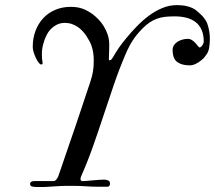

<svg xmlns="http://www.w3.org/2000/svg" viewBox="-20 -726 840 750"><path d="M97.7 -7.8Q97.7 -13.2 102.1 -15.9Q106.4 -18.6 112.8 -18.6H188Q194.8 -18.6 199.5 -23.9Q204.1 -29.3 207.5 -37.1Q214.4 -56.2 224.4 -85.9Q234.4 -115.7 246.3 -150.1Q258.3 -184.6 271 -221.9Q283.7 -259.3 295.2 -293.7Q306.6 -328.1 316.4 -357.4Q326.2 -386.7 332.5 -405.3Q336.4 -417.5 339.1 -427.7Q341.8 -438 343.3 -447.5Q344.7 -457 345.5 -467Q346.2 -477.1 346.2 -489.7Q346.2 -505.9 344.2 -519Q342.3 -532.2 338.6 -543.7Q335 -555.2 329.6 -565.2Q324.2 -575.2 317.4 -585.4Q311.5 -594.7 303 -604Q294.4 -613.3 283.9 -620.6Q273.4 -627.9 260.5 -632.3Q247.6 -636.7 232.9 -636.7Q210 -636.7 190.9 -623Q171.9 -609.4 162.1 -588.9Q153.8 -573.2 148.7 -553.5Q143.6 -533.7 143.6 -515.1Q143.6 -505.4 144 -498Q144.5 -490.7 146.5 -480Q146.5 -476.1 144.8 -475.1Q143.1 -474.1 140.6 -474.1Q136.7 -474.1 131.1 -481.2Q125.5 -488.3 120.4 -499Q115.2 -509.8 111.6 -521.5Q107.9 -533.2 107.9 -543Q107.9 -577.1 118.9 -606Q129.9 -634.8 149.4 -655.5Q168.9 -676.3 196.3 -687.7Q223.6 -699.2 255.9 -699.2Q270.5 -699.2 282 -697.3Q293.5 -695.3 303.5 -691.7Q313.5 -688 323 -682.6Q332.5 -677.2 342.8 -669.9Q353 -662.1 364.3 -650.6Q375.5 -639.2 385 -624Q394.5 -608.9 400.6 -590.8Q406.7 -572.8 406.7 -552.2Q406.7 -544.9 406.5 -536.1Q406.2 -527.3 406 -518.8Q405.8 -510.3 405.5 -503.2Q405.3 -496.1 405.3 -492.7Q405.3 -491.2 406.5 -491Q407.7 -490.7 408.7 -490.7Q412.6 -490.7 415.5 -494.1Q418.5 -497.6 420.4 -501Q428.2 -514.2 434.1 -523.7Q439.9 -533.2 446 -541.7Q452.1 -550.3 458.7 -558.8Q465.3 -567.4 474.6 -578.6Q492.7 -600.6 514.4 -623Q536.1 -645.5 560.8 -664.1Q585.4 -682.6 613.3 -694.3Q641.1 -706.1 672.4 -706.1Q680.7 -706.1 690.7 -705.1Q700.7 -704.1 710.7 -701.7Q720.7 -699.2 730.5 -695.1Q740.2 -690.9 748 -684.1Q767.1 -668.5 776.6 -656.2Q786.1 -644 789.6 -634.3Q799.8 -604 799.8 -575.2Q799.8 -560.5 797.6 -543.5Q795.4 -526.4 788.6 -516.1Q783.2 -507.8 778.8 -502.4Q774.4 -497.1 767.6 -491.7Q756.3 -481.9 744.1 -476.3Q731.9 -470.7 721.2 -470.7Q689.9 -470.7 672.1 -483.9Q654.3 -497.1 654.3 -531.2Q654.3 -542 659.9 -550Q665.5 -558.1 674.3 -563.5Q683.1 -568.8 693.4 -571.5Q703.6 -574.2 712.9 -574.2Q723.1 -574.2 730.7 -568.8Q738.3 -563.5 743.9 -557.4Q749.5 -551.3 753.4 -545.9Q757.3 -540.5 759.8 -540.5Q762.2 -540.5 765.1 -543Q768.1 -545.4 770.5 -549.1Q772.9 -552.7 774.4 -556.6Q775.9 -560.5 775.9 -563.5Q775.9 -590.3 767.6 -609.1Q759.3 -627.9 744.1 -639.6Q729 -651.4 708.3 -656.7Q687.5 -662.1 662.1 -662.1Q641.1 -662.1 624.3 -660.2Q607.4 -658.2 592.8 -652.8Q578.1 -647.5 564.7 -638.4Q551.3 -629.4 537.6 -615.7Q514.2 -592.3 498.5 -568.1Q482.9 -543.9 469.2 -511.2Q444.3 -452.6 424.1 -393.1Q403.8 -333.5 384 -273.7Q364.3 -213.9 343.3 -154.3Q322.3 -94.7 296.4 -36.1Q294.4 -31.2 294.4 -26.9Q294.4 -22.9 296.4 -20.8Q298.3 -18.6 303.7 -18.6Q309.1 -18.6 319.6 -19.5Q330.1 -20.5 342 -21.5Q354 -22.5 366 -23.4Q377.9 -24.4 386.7 -24.4Q395 -24.4 402.3 -21.2Q409.7 -18.1 409.7 -9.3Q409.7 2 400.9 3.4H359.4Q347.7 3.4 337.2 2.9Q326.7 2.4 315.9 1.7Q305.2 1 293.5 0.5Q281.7 0 267.6 0H235.4Q228 0 215.6 0.7Q203.1 1.5 190.4 2.2Q177.7 2.9 167.2 3.7Q156.7 4.4 153.3 4.4H125.5Q122.6 4.4 116.7 4.2Q110.8 3.9 105.5 2.4Q97.7 1 97.7 -7.8Z"/></svg>

Font: IM FELL French Canon
Style: Italic
Weight: 400
Italic angle: -17°
Designer: Igino Marini
Foundry: Igino Marini
Version: 3.00